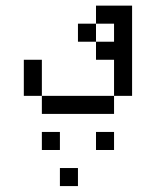

<svg xmlns="http://www.w3.org/2000/svg" viewBox="-20 -582 540 665"><path d="M437.5 -250H375V-375H312.5V-437.5H375V-500H312.5V-562.5H437.5ZM62.5 -375H125V-250H62.5ZM125 -125H187.5V-62.5H125ZM125 -250H375V-187.5H125ZM187.5 0H250V62.5H187.5ZM250 -500H312.5V-437.5H250ZM312.5 -125H375V-62.5H312.5Z"/></svg>

Font: 寒蝉点阵体 16px
Style: Regular
Weight: 400
Designer: Designed by Warren2060
Foundry: ChillType
Version: Version 1.000